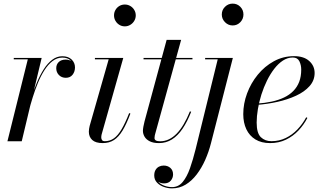

<svg xmlns="http://www.w3.org/2000/svg" viewBox="-20 -780 1792 1060"><path d="M21 0 133.5 -452.5H56V-460H210L100 0ZM134 -166.5Q143 -204 155.5 -245.5Q168 -287 184.8 -326.8Q201.5 -366.5 222.2 -398.8Q243 -431 268.5 -450.2Q294 -469.5 324 -469.5Q357 -469.5 375.5 -451.5Q394 -433.5 394 -408Q394 -384.5 380.8 -367.5Q367.5 -350.5 343.5 -350.5Q320 -350.5 305.2 -365.8Q290.5 -381 290.5 -403.5Q290.5 -424 304.2 -437.5Q318 -451 343 -451Q364 -451 378.5 -439Q393 -427 393 -408H386Q386 -430 370 -446Q354 -462 324 -462Q295 -462 270.2 -443Q245.5 -424 225.2 -392.2Q205 -360.5 189 -321.5Q173 -282.5 160.5 -242.2Q148 -202 139 -166.5Z M547 10Q508 10 489.2 -7.2Q470.5 -24.5 470.5 -53Q470.5 -60.5 471.8 -68.8Q473 -77 475 -85L580 -452.5H504V-460H660.5L541 -37.5Q540 -33.5 539.5 -29.2Q539 -25 539 -21.5Q539 -13 543.2 -6.8Q547.5 -0.5 559 -0.5Q586.5 -0.5 608.8 -16.2Q631 -32 651.2 -66.2Q671.5 -100.5 693 -155.5L700 -153Q678.5 -95.5 656.8 -59.5Q635 -23.5 609 -6.8Q583 10 547 10ZM669 -634.5Q652.5 -634.5 639 -642.8Q625.5 -651 617.5 -664.8Q609.5 -678.5 609.5 -695Q609.5 -711.5 617.5 -725.2Q625.5 -739 639 -747Q652.5 -755 669 -755Q685.5 -755 699.2 -747Q713 -739 721.2 -725.2Q729.5 -711.5 729.5 -695Q729.5 -678.5 721.2 -664.8Q713 -651 699.2 -642.8Q685.5 -634.5 669 -634.5Z M857.5 10Q826.5 10 807 0.2Q787.5 -9.5 778.2 -25.2Q769 -41 769 -58Q769 -66 771.5 -80.5Q774 -95 778 -110L900 -560H980L837.5 -43.5Q836 -38.5 834.5 -31.8Q833 -25 833 -18Q833 0 864 0Q889.5 0 912.2 -10.8Q935 -21.5 955.5 -42.5Q976 -63.5 994.2 -94.5Q1012.5 -125.5 1028.5 -165L1035.5 -163Q1014 -108 987.8 -69.2Q961.5 -30.5 929.2 -10.2Q897 10 857.5 10ZM772.5 -452.5V-460H1042.5V-452.5Z M929.5 260Q906.5 260 883.8 251.8Q861 243.5 846.2 227.5Q831.5 211.5 831.5 188.5Q831.5 170.5 838.8 158.2Q846 146 857.8 140Q869.5 134 883.5 134Q906 134 920.8 147.2Q935.5 160.5 935.5 183Q935.5 202 923 217.2Q910.5 232.5 885.5 232.5Q864 232.5 848.2 219.8Q832.5 207 832.5 188.5H839Q839 208 852.2 222.5Q865.5 237 886.5 245Q907.5 253 930 253Q965 253 988.5 224.8Q1012 196.5 1028.8 149Q1045.5 101.5 1060 43.5L1182 -452.5H1112.5V-460H1265.5L1144.5 11.5Q1132.5 58.5 1112.8 103Q1093 147.5 1066 183Q1039 218.5 1005 239.2Q971 260 929.5 260ZM1264.5 -639.5Q1240 -639.5 1222.2 -657.5Q1204.5 -675.5 1204.5 -700Q1204.5 -725 1222.2 -742.5Q1240 -760 1264.5 -760Q1289.5 -760 1306.8 -742.5Q1324 -725 1324 -700Q1324 -675.5 1306.8 -657.5Q1289.5 -639.5 1264.5 -639.5Z M1471 10Q1423 10 1390 -10.2Q1357 -30.5 1340 -66.5Q1323 -102.5 1323 -150Q1323 -207.5 1344 -264.2Q1365 -321 1403 -367.5Q1441 -414 1492.2 -442Q1543.5 -470 1603.5 -470Q1657.5 -470 1687.2 -443.2Q1717 -416.5 1717 -377Q1717 -336 1689 -304.5Q1661 -273 1614.2 -251.5Q1567.5 -230 1511.2 -217.5Q1455 -205 1398 -201V-208Q1442.5 -211 1480.5 -219.2Q1518.5 -227.5 1548.2 -241.8Q1578 -256 1599.2 -277.5Q1620.5 -299 1631.8 -328.2Q1643 -357.5 1643 -396Q1643 -421 1632.8 -441.8Q1622.5 -462.5 1596.5 -462.5Q1568 -462.5 1542.2 -445.8Q1516.5 -429 1494.2 -400.2Q1472 -371.5 1454 -335Q1436 -298.5 1423.2 -258.2Q1410.5 -218 1403.8 -178Q1397 -138 1397 -103.5Q1397 -44.5 1420.2 -22.5Q1443.5 -0.5 1478.5 -0.5Q1521 -0.5 1557.2 -18Q1593.5 -35.5 1622 -65.5Q1650.5 -95.5 1670.5 -132.5L1677 -129Q1657.5 -91 1627.8 -59.5Q1598 -28 1558.8 -9Q1519.5 10 1471 10Z"/></svg>

Font: Bodoni Moda 28pt
Style: Italic
Weight: 400
Italic angle: -13°
Designer: Owen Earl
Foundry: indestructible type
Version: Version 2.004